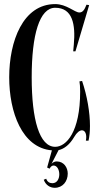

<svg xmlns="http://www.w3.org/2000/svg" viewBox="-20 -728 478 939"><path d="M368.5 -330C370.5 -321 372 -301 372 -280C372 -82 304 -10 250 -10C173 -10 135 -142 135 -350C135 -558 173 -690 250 -690C335 -690 350 -609 341 -510L338 -477H349L416 -703L403 -705C393 -679 384 -667 368 -667C345 -667 306 -708 250 -708C92 -708 25 -526 25 -350C25 -180.1 87.4 -4.7 233.8 7.3L210.5 91.3L222.5 97C228 86 235 81.5 242 81.5C259.5 81.5 270 103 270 124.5C270 146 259.5 168 236 168C222 168 211 161 206 146L194 151C202.8 176.3 224.5 190.5 247.5 190.5C286.8 190.5 311.3 159 311.3 121C311.3 91 292 61.5 257.5 61.5C248.5 61.5 239.7 64.9 232 73.2L266.4 6.2C294.3 0.2 321.4 -21.4 342.8 -58.2C355.8 -80.5 369.8 -90.7 380.8 -90.7C396.3 -90.7 406 -71.7 400 -40H413C417.5 -60.5 420 -85 420 -112C420 -177.5 406.5 -258 381.5 -332Z"/></svg>

Font: Picaflor 24 pt
Style: Regular
Weight: 400
Designer: Ariel Martín Pérez
Foundry: Tunera Type Foundry
Version: Version 1.000;hotconv 1.0.109;makeotfexe 2.5.65596